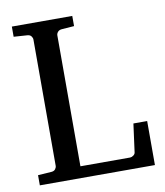

<svg xmlns="http://www.w3.org/2000/svg" viewBox="-77 -735 686 799"><g transform="rotate(-10 265.5 -335.5)"><path d="M26.9 0V-43L85 -46.9Q95.7 -47.9 100.8 -54.7Q106 -61.5 106 -68.8V-602.1Q106 -609.4 100.8 -616.2Q95.7 -623 85 -624L26.9 -627.9V-670.9H282.2V-627.9L229 -624Q218.3 -623 212.6 -616.2Q207 -609.4 207 -602.1V-48.8H417Q423.8 -48.8 430.9 -54Q438 -59.1 439 -65.9L455.1 -186H513.2V0Z"/></g></svg>

Font: Charis SIL Eur
Style: Regular
Weight: 400
Foundry: SIL International
Version: Version 5.000